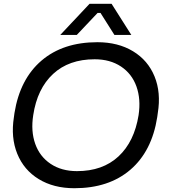

<svg xmlns="http://www.w3.org/2000/svg" viewBox="-20 -972 905 1010"><path d="M383.8 -788.1H296.9L451.2 -952.1H566.9L670.9 -788.1H582L508.8 -903.8H493.2ZM371.1 18.1Q262.2 18.1 183.8 -29.8Q105.5 -77.6 70.8 -163.1Q36.1 -248.5 53.2 -356L56.2 -377.9Q85 -556.2 198.2 -653.1Q311.5 -750 492.2 -750Q601.1 -750 679.7 -702.4Q758.3 -654.8 793 -569.8Q827.6 -484.9 810.1 -377.9L807.1 -356Q779.3 -176.8 666 -79.3Q552.7 18.1 371.1 18.1ZM384.8 -71.8Q520 -71.8 603.3 -149.2Q686.5 -226.6 709 -366.2Q721.7 -450.2 697.8 -517.1Q673.8 -584 616.5 -622.1Q559.1 -660.2 478 -660.2Q342.3 -660.2 259 -582.8Q175.8 -505.4 154.8 -366.2Q141.6 -282.2 165.3 -215.3Q189 -148.4 246.3 -110.1Q303.7 -71.8 384.8 -71.8Z"/></svg>

Font: Sora Italic
Style: Regular
Weight: 400
Designer: Jonathan Barnbrook, Julián Moncada
Foundry: Barnbrook Fonts
Version: Version 2.000